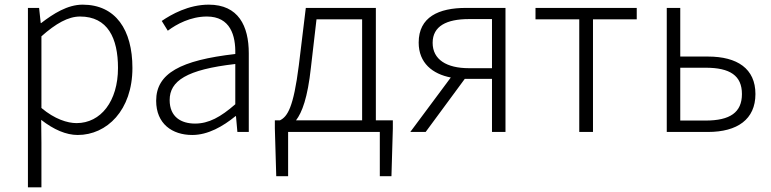

<svg xmlns="http://www.w3.org/2000/svg" viewBox="-20 -567 3315 825"><path d="M100 238H158V46L157 -52C211 -10 264 13 314 13C439 13 549 -93 549 -275C549 -439 477 -547 335 -547C270 -547 209 -508 157 -468H155L148 -533H100ZM309 -38C270 -38 215 -55 158 -103V-411C220 -466 273 -496 324 -496C443 -496 487 -403 487 -275C487 -132 413 -38 309 -38Z M806 13C874 13 938 -24 992 -68H994L1000 0H1049V-338C1049 -456 1004 -547 877 -547C790 -547 716 -505 675 -477L701 -435C738 -463 799 -496 869 -496C970 -496 993 -414 991 -335C756 -308 651 -252 651 -134C651 -35 720 13 806 13ZM818 -36C759 -36 709 -64 709 -137C709 -219 781 -268 991 -292V-119C928 -64 877 -36 818 -36Z M1252 -50C1278 -84 1302 -147 1316 -277L1340 -484H1536V-50ZM1595 -50V-533H1294L1264 -286C1241 -104 1215 -66 1183 -50H1161V-15L1167 190H1218V0H1612V190H1662L1668 -15V-50Z M2094 -274H1995C1899 -274 1839 -311 1839 -383C1839 -455 1899 -485 1995 -485H2094ZM1982 -533C1865 -533 1779 -494 1779 -384C1779 -296 1839 -249 1917 -234L1743 0H1809L1977 -228H1978H2094V0H2152V-533Z M2469 0H2528V-484H2716V-533H2281V-484H2469Z M2845 0H3022C3148 0 3226 -54 3226 -163C3226 -272 3148 -324 3022 -324H2903V-533H2845ZM2903 -49V-276H3012C3117 -276 3168 -242 3168 -163C3168 -84 3117 -49 3012 -49Z"/></svg>

Font: Noto Sans T Chinese Light
Style: Regular
Weight: 300
Designer: Ryoko NISHIZUKA (kana & ideographs); Paul D. Hunt (Latin, Greek & Cyrillic); Wenlong ZHANG (bopomofo); Sandoll Communica
Foundry: Adobe Systems Incorporated
Version: Version 1.000;PS 1;hotconv 1.0.78;makeotf.lib2.5.61930